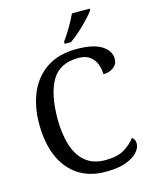

<svg xmlns="http://www.w3.org/2000/svg" viewBox="-136 -1019 886 1117"><g transform="rotate(-15 307.0 -460.5)"><path d="M361 10Q262 10 194 -36Q126 -82 91.5 -164.5Q57 -247 57 -358Q57 -466 93.5 -548.5Q130 -631 201.5 -677.5Q273 -724 378 -724Q480 -724 530 -692Q580 -660 580 -612Q580 -580 555 -561Q530 -542 493 -542Q493 -573 482 -602.5Q471 -632 445.5 -651.5Q420 -671 376 -671Q263 -671 215.5 -589.5Q168 -508 168 -358Q168 -269 189.5 -200.5Q211 -132 257 -94Q303 -56 376 -56Q449 -56 490.5 -81.5Q532 -107 557 -141Q565 -136 570.5 -126.5Q576 -117 576 -102Q576 -77 553 -51Q530 -25 482.5 -7.5Q435 10 361 10ZM321 -784Q343 -813 367.5 -855Q392 -897 408 -931H515V-921Q503 -904 476 -875Q449 -846 417.5 -817.5Q386 -789 359 -771H321Z"/></g></svg>

Font: Noto Serif Dives Akuru
Style: Regular
Weight: 400
Designer: Fernando Caro
Foundry: Fernando Caro
Version: Version 2.000; ttfautohint (v1.8.4.7-5d5b)